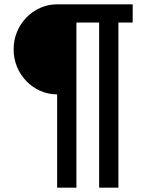

<svg xmlns="http://www.w3.org/2000/svg" viewBox="-20 -718 703 887"><path d="M244 -282Q202 -282 165.5 -298.5Q129 -315 101.5 -343.5Q74 -372 58.5 -409.5Q43 -447 43 -490Q43 -533 58.5 -570.5Q74 -608 101.5 -636.5Q129 -665 165.5 -681.5Q202 -698 244 -698H593V-614H527V149H438V-614H333V149H244Z"/></svg>

Font: IBM Plex Sans Hebrew Medium
Style: Regular
Weight: 500
Designer: Mike Abbink, Paul van der Laan, Pieter van Rosmalen, Yanek Iontef
Foundry: Bold Monday
Version: Version 1.2